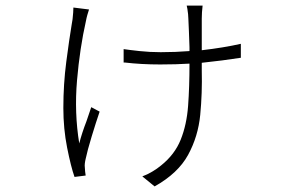

<svg xmlns="http://www.w3.org/2000/svg" viewBox="-20 -601 1040 688"><path d="M243 -574 299 -567Q296 -558 293 -547.5Q290 -537 288 -526Q266 -429 256 -313Q246 -197 264 -87Q273 -123 290 -167Q299 -193 307 -217L337 -201Q324 -163 308.5 -112Q293 -61 287 -32Q285 -24 284 -15.5Q283 -7 284 -1Q284 5 285 13.5Q286 22 287 28L247 33Q234 -4 220.5 -72Q207 -140 207 -214Q207 -299 217.5 -379.5Q228 -460 237 -514Q239 -524 240 -532Q243 -559 243 -574ZM843 -444V-394Q779 -384 703 -376Q703 -362 703 -349Q705 -267 697.5 -189.5Q690 -112 654 -46Q618 20 534 67L490 31Q507 25 525.5 14Q544 3 557 -8Q606 -47 627.5 -100.5Q649 -154 654 -221.5Q659 -289 659 -373Q612 -370 554 -370Q486 -370 427 -377Q425 -377 423 -377V-425Q443 -422 480 -418Q517 -414 556 -414Q609 -414 659 -418Q659 -425 659 -432Q658 -460 657 -487.5Q656 -515 655 -533Q655 -540 654 -550Q653 -560 651.5 -569Q650 -578 649 -581H706Q703 -556 703 -534Q703 -525 703 -506.5Q703 -488 703 -466Q703 -442 703 -421Q781 -430 843 -444Z"/></svg>

Font: LXGW 975 Gothic SC 200W
Style: Regular
Weight: 200
Version: Version 2.01;February 25, 2021